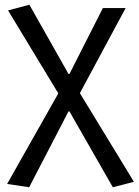

<svg xmlns="http://www.w3.org/2000/svg" viewBox="-20 -577 585 810"><path d="M103 213 269 -107H273L456 213L545 190L317 -184L510 -543H414L273 -265H269L104 -557L14 -533L226 -183L10 199Z"/></svg>

Font: Noto Sans CJK TC Regular
Style: Regular
Weight: 400
Designer: Ryoko NISHIZUKA (kana & ideographs); Paul D. Hunt (Latin, Greek & Cyrillic); Wenlong ZHANG (bopomofo); Sandoll Communica
Foundry: Adobe Systems Incorporated
Version: Version 1.001;PS 1.001;hotconv 1.0.78;makeotf.lib2.5.61930